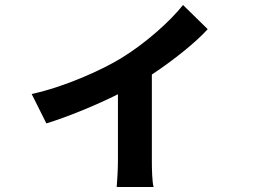

<svg xmlns="http://www.w3.org/2000/svg" viewBox="-20 -662 1040 770"><path d="M107 -285 166 -167C253 -194 365 -240 453 -284V-20C453 15 450 68 448 88H596C590 68 589 15 589 -20V-363C678 -422 766 -493 813 -545L714 -642C663 -577 562 -487 465 -428C386 -380 237 -313 107 -285Z"/></svg>

Font: Noto Sans CJK SC
Style: Bold
Weight: 700
Designer: Ryoko NISHIZUKA 西塚涼子 (kana, bopomofo & ideographs); Paul D. Hunt (Latin, Greek & Cyrillic); Sandoll Communications 산돌커뮤니
Foundry: Adobe
Version: Version 2.004;hotconv 1.0.118;makeotfexe 2.5.65603